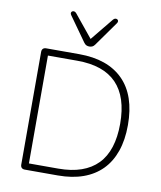

<svg xmlns="http://www.w3.org/2000/svg" viewBox="-99 -1020 924 1099"><g transform="rotate(10 362.5 -470.5)"><path d="M121 0Q109 0 102.5 -6.5Q96 -13 96 -25V-680Q96 -692 102.5 -698.5Q109 -705 121 -705H313Q479 -705 568.5 -615.5Q658 -526 658 -353Q658 -267 635 -201Q612 -135 568 -90.5Q524 -46 460 -23Q396 0 313 0ZM138 -39H309Q385 -39 442 -59Q499 -79 537 -118Q575 -157 594 -216Q613 -275 613 -353Q613 -509 537 -587.5Q461 -666 309 -666H138ZM362 -758Q353 -758 345 -761.5Q337 -765 330 -775L229 -917Q224 -924 225 -930Q226 -936 231 -939Q236 -942 242.5 -941Q249 -940 255 -933L362 -802L469 -933Q475 -940 481.5 -941Q488 -942 493 -939Q498 -936 499 -930Q500 -924 495 -917L394 -775Q387 -765 379 -761.5Q371 -758 362 -758Z"/></g></svg>

Font: Nunito ExtraLight ExtraLight
Style: Regular
Weight: 250
Version: Version 3.602